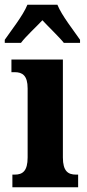

<svg xmlns="http://www.w3.org/2000/svg" viewBox="-41 -786 364 806"><path d="M-21 -619V-606H47C67 -633 110 -672 137 -701C161 -675 212 -626 227 -606H295V-619C269 -657 218 -721 200 -766H74C56 -721 5 -657 -21 -619ZM11 0H287V-53H278C245 -53 223 -67 223 -125V-536H7V-483H21C53 -483 75 -469 75 -415V-125C75 -68 54 -53 21 -53H11Z"/></svg>

Font: Noto Serif Lao ExtraCondensed ExtraBold
Style: Regular
Weight: 800
Width: 2
Designer: Monotype Design Team
Foundry: Monotype Imaging Inc.
Version: Version 2.003